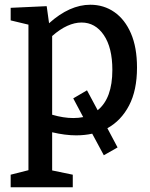

<svg xmlns="http://www.w3.org/2000/svg" viewBox="-20 -560 631 810"><path d="M25 230V177L100 158V-456L25 -474V-527L177 -534L187 -462Q274 -540 361 -540Q418 -540 462.5 -509Q507 -478 532.5 -419Q558 -360 558 -275Q558 -179 524.5 -115Q491 -51 433 -19L476 62L418 95L369 4Q337 11 301 11Q255 11 200 -2V159L287 177V230ZM289 -62Q312 -62 331 -66L289 -145L347 -179L392 -95Q454 -145 454 -265Q454 -359 418 -412Q382 -465 324 -465Q295 -465 264 -451Q233 -437 200 -408V-76Q248 -62 289 -62Z"/></svg>

Font: Bitter Medium
Style: Regular
Weight: 500
Designer: Sol Matas, and Bitter project Authors
Foundry: Sol Matas
Version: Version 2.001